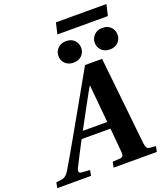

<svg xmlns="http://www.w3.org/2000/svg" viewBox="-202 -1135 1068 1251"><g transform="rotate(-20 331.5 -509.0)"><path d="M318.8 -940.9 336.9 -1018.1H687L668.9 -940.9ZM259.8 -293.9H429.2L404.8 -555.2H402.8Q392.1 -538.1 335.9 -434.8Q279.8 -331.5 259.8 -293.9ZM-23.9 0 -17.1 -38.1 9.8 -41Q32.7 -43.5 46.6 -53Q60.5 -62.5 75.2 -86.9Q109.9 -144 226.1 -349.1L419.9 -691.9H538.1L571.8 -375Q575.7 -338.4 586.9 -230.5Q598.1 -122.6 602.1 -85.9Q605.5 -62.5 611.1 -52.5Q616.7 -42.5 632.8 -41L673.8 -38.1L666 0H366.2L374 -38.1L425.8 -42Q440.4 -42.5 445.6 -51.5Q450.7 -60.5 449.2 -79.1L434.1 -246.1H233.9Q215.3 -212.4 185.5 -153.3Q155.8 -94.2 147.9 -79.1Q130.4 -43.5 161.1 -42L216.8 -38.1L210 0ZM356 -880.9Q393.1 -880.9 414.1 -858.9Q435.1 -836.9 435.1 -806.2Q435.1 -775.9 414.1 -753.9Q393.1 -731.9 356 -731.9Q319.8 -731.9 298.3 -753.9Q276.9 -775.9 276.9 -806.2Q276.9 -836.4 298.3 -858.6Q319.8 -880.9 356 -880.9ZM607.9 -880.9Q645 -880.9 666 -858.9Q687 -836.9 687 -806.2Q687 -775.9 666 -753.9Q645 -731.9 607.9 -731.9Q571.8 -731.9 550.3 -753.9Q528.8 -775.9 528.8 -806.2Q528.8 -836.4 550.3 -858.6Q571.8 -880.9 607.9 -880.9Z"/></g></svg>

Font: Linguistics Pro
Style: Bold Italic
Weight: 700
Italic angle: -12°
Designer: Stefan Peev, Context Ltd
Foundry: Stefan Peev, Context Ltd
Version: Version 001.000